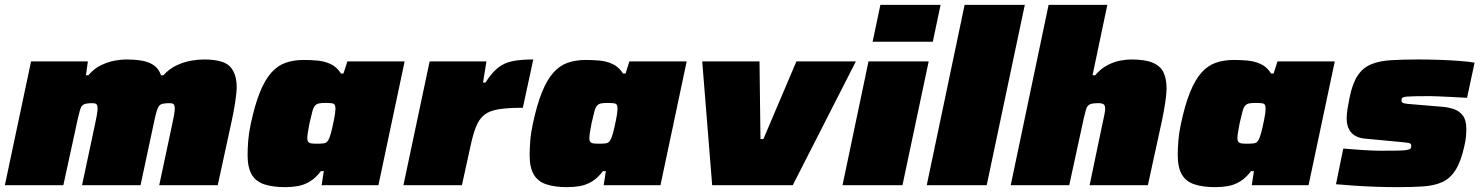

<svg xmlns="http://www.w3.org/2000/svg" viewBox="-21 -763 6111 791"><path d="M-1 0 107 -510H341L333 -453H343Q367 -481 395.5 -494.5Q424 -508 451 -513Q478 -518 498 -518Q566 -518 599 -502Q632 -486 642 -453H652Q677 -480 707 -494Q737 -508 766.5 -513Q796 -518 818 -518Q899 -518 926.5 -489Q954 -460 954 -404Q954 -381 948 -342Q942 -303 933 -262L876 0H635L688 -249Q692 -266 695.5 -286Q699 -306 699 -314Q699 -330 694 -334Q689 -338 678 -338Q662 -338 651.5 -336Q641 -334 635.5 -328Q630 -322 626 -309.5Q622 -297 617 -276L558 0H317L370 -249Q374 -266 377.5 -286Q381 -306 381 -314Q381 -330 376 -334Q371 -338 360 -338Q344 -338 334 -336Q324 -334 318 -328Q312 -322 308.5 -309.5Q305 -297 300 -276L240 0Z M1155 8Q1103 8 1068 -3.5Q1033 -15 1016 -44Q999 -73 999 -124Q999 -150 1001.5 -182.5Q1004 -215 1012 -252Q1029 -332 1050 -383.5Q1071 -435 1097 -464Q1123 -493 1156 -504.5Q1189 -516 1230 -516Q1258 -516 1286.5 -513.5Q1315 -511 1340.5 -499.5Q1366 -488 1384 -460H1394L1410 -510H1646L1538 0H1304L1313 -58H1301Q1280 -30 1256 -15.5Q1232 -1 1206.5 3.5Q1181 8 1155 8ZM1287 -171Q1304 -171 1313 -172.5Q1322 -174 1327 -179.5Q1332 -185 1336 -195Q1339 -203 1342.5 -215Q1346 -227 1349 -241.5Q1352 -256 1355 -270Q1358 -284 1359.5 -296Q1361 -308 1361 -315Q1361 -332 1353.5 -335.5Q1346 -339 1322 -339Q1304 -339 1293.5 -337Q1283 -335 1276.5 -327.5Q1270 -320 1265.5 -302.5Q1261 -285 1254 -255Q1250 -233 1247.5 -218.5Q1245 -204 1245 -193Q1245 -183 1249.5 -178Q1254 -173 1263 -172Q1272 -171 1287 -171Z M1641 0 1749 -510H1983L1969 -423H1979Q2005 -463 2029.5 -483Q2054 -503 2088 -510.5Q2122 -518 2176 -518L2133 -319Q2072 -319 2034 -313Q1996 -307 1974.5 -290Q1953 -273 1940 -240.5Q1927 -208 1916 -155L1882 0Z M2317 8Q2265 8 2230 -3.5Q2195 -15 2178 -44Q2161 -73 2161 -124Q2161 -150 2163.5 -182.5Q2166 -215 2174 -252Q2191 -332 2212 -383.5Q2233 -435 2259 -464Q2285 -493 2318 -504.5Q2351 -516 2392 -516Q2420 -516 2448.5 -513.5Q2477 -511 2502.5 -499.5Q2528 -488 2546 -460H2556L2572 -510H2808L2700 0H2466L2475 -58H2463Q2442 -30 2418 -15.5Q2394 -1 2368.5 3.5Q2343 8 2317 8ZM2449 -171Q2466 -171 2475 -172.5Q2484 -174 2489 -179.5Q2494 -185 2498 -195Q2501 -203 2504.5 -215Q2508 -227 2511 -241.5Q2514 -256 2517 -270Q2520 -284 2521.5 -296Q2523 -308 2523 -315Q2523 -332 2515.5 -335.5Q2508 -339 2484 -339Q2466 -339 2455.5 -337Q2445 -335 2438.5 -327.5Q2432 -320 2427.5 -302.5Q2423 -285 2416 -255Q2412 -233 2409.5 -218.5Q2407 -204 2407 -193Q2407 -183 2411.5 -178Q2416 -173 2425 -172Q2434 -171 2449 -171Z M2913 0 2872 -510H3108L3112 -190H3124L3260 -510H3505L3245 0Z M3574 -591 3606 -743H3854L3822 -591ZM3450 0 3557 -510H3805L3697 0Z M3797 0 3953 -743H4201L4044 0Z M4143 0 4299 -743H4541L4480 -453H4491Q4514 -480 4540.5 -494Q4567 -508 4592.5 -513Q4618 -518 4639 -518Q4697 -518 4728.5 -504.5Q4760 -491 4772.5 -464.5Q4785 -438 4785 -399Q4785 -377 4779.5 -340.5Q4774 -304 4766 -266L4708 0H4468L4520 -249Q4524 -266 4528 -286Q4532 -306 4532 -314Q4532 -329 4525.5 -333.5Q4519 -338 4504 -338Q4488 -338 4478 -336Q4468 -334 4462 -328Q4456 -322 4452.5 -309.5Q4449 -297 4444 -276L4384 0Z M4987 8Q4935 8 4900 -3.5Q4865 -15 4848 -44Q4831 -73 4831 -124Q4831 -150 4833.5 -182.5Q4836 -215 4844 -252Q4861 -332 4882 -383.5Q4903 -435 4929 -464Q4955 -493 4988 -504.5Q5021 -516 5062 -516Q5090 -516 5118.5 -513.5Q5147 -511 5172.5 -499.5Q5198 -488 5216 -460H5226L5242 -510H5478L5370 0H5136L5145 -58H5133Q5112 -30 5088 -15.5Q5064 -1 5038.5 3.5Q5013 8 4987 8ZM5119 -171Q5136 -171 5145 -172.5Q5154 -174 5159 -179.5Q5164 -185 5168 -195Q5171 -203 5174.5 -215Q5178 -227 5181 -241.5Q5184 -256 5187 -270Q5190 -284 5191.5 -296Q5193 -308 5193 -315Q5193 -332 5185.5 -335.5Q5178 -339 5154 -339Q5136 -339 5125.5 -337Q5115 -335 5108.5 -327.5Q5102 -320 5097.5 -302.5Q5093 -285 5086 -255Q5082 -233 5079.5 -218.5Q5077 -204 5077 -193Q5077 -183 5081.5 -178Q5086 -173 5095 -172Q5104 -171 5119 -171Z M5737 8Q5696 8 5650 6.5Q5604 5 5560.5 2Q5517 -1 5483 -4L5513 -151Q5535 -149 5557.5 -147.5Q5580 -146 5601 -144.5Q5622 -143 5640 -142.5Q5658 -142 5671 -142Q5713 -142 5737.5 -142.5Q5762 -143 5773.5 -145Q5785 -147 5789 -150Q5792 -152 5792.5 -156Q5793 -160 5793 -164Q5793 -172 5782.5 -174Q5772 -176 5739 -179L5601 -192Q5563 -196 5545 -218Q5527 -240 5527 -274Q5527 -293 5530.5 -315Q5534 -337 5539 -361Q5551 -420 5572.5 -452Q5594 -484 5627.5 -498Q5661 -512 5709 -515Q5757 -518 5821 -518Q5864 -518 5908.5 -516.5Q5953 -515 5991.5 -512Q6030 -509 6054 -505L6023 -360Q5990 -362 5959 -363.5Q5928 -365 5904.5 -366Q5881 -367 5870 -367Q5832 -367 5809 -366.5Q5786 -366 5774.5 -365Q5763 -364 5758 -361Q5754 -359 5753.5 -355.5Q5753 -352 5753 -347Q5753 -341 5762 -338Q5771 -335 5802 -333L5922 -323Q5946 -321 5968.5 -313.5Q5991 -306 6005.5 -287Q6020 -268 6020 -232Q6020 -218 6018.5 -200.5Q6017 -183 6012 -162Q5998 -98 5975.5 -62.5Q5953 -27 5920 -12.5Q5887 2 5842 5Q5797 8 5737 8Z"/></svg>

Font: Saira Expanded Black
Style: Italic
Weight: 900
Width: 7
Italic angle: -12°
Designer: Hector Gatti with collaboration of the Omnibus-Type team
Foundry: Omnibus-Type
Version: Version 1.101